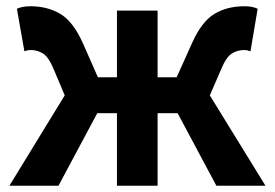

<svg xmlns="http://www.w3.org/2000/svg" viewBox="-20 -594 879 614"><path d="M10 0 187 -289 152 -372Q136 -411 118 -422.5Q100 -434 79 -434Q73 -434 68 -433Q63 -432 58 -430L34 -566Q52 -574 77 -574Q132 -574 173 -549.5Q214 -525 245 -456L293 -347H354V-560H484V-347H545L594 -456Q625 -525 665.5 -549.5Q706 -574 762 -574Q787 -574 804 -566L781 -430Q776 -432 771 -433Q766 -434 760 -434Q739 -434 721 -422.5Q703 -411 687 -372L651 -289L829 0H672L548 -232H484V0H354V-232H291L167 0Z"/></svg>

Font: Noto Sans KR
Style: Bold
Weight: 700
Designer: Ryoko NISHIZUKA  (kana, bopomofo & ideographs); Paul D. Hunt (Latin, Greek & Cyrillic); Sandoll Communications , Soo-you
Foundry: Adobe
Version: Version 2.004-H2;hotconv 1.0.118;makeotfexe 2.5.65603